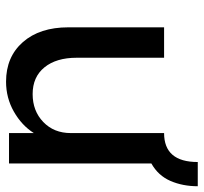

<svg xmlns="http://www.w3.org/2000/svg" viewBox="-40 -640 689 650"><g transform="rotate(90 305.0 -314.5)"><path d="M256 10Q172 10 122 -47Q72 -104 72 -201V-525H175V-229Q175 -160 207.5 -120Q240 -80 298 -80Q355 -80 392.5 -116Q430 -152 430 -209V-525Q528 -525 528 -639H610Q610 -588 592 -546.5Q574 -505 533 -482V0H430V-84Q404 -43 357.5 -16.5Q311 10 256 10Z"/></g></svg>

Font: Lexend Deca
Style: Regular
Weight: 400
Designer: Bonnie Shaver-Troup, Thomas Jockin
Foundry: Lexend
Version: Version 1.008; ttfautohint (v1.8.4.7-5d5b)